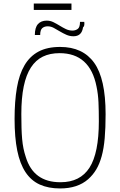

<svg xmlns="http://www.w3.org/2000/svg" viewBox="-20 -1052 676 1080"><path d="M318 8Q252 8 203.5 -14Q155 -36 123.5 -83.5Q92 -131 77 -205Q62 -279 62 -383Q62 -482 75 -558Q88 -634 118 -685Q148 -736 197 -762Q246 -788 318 -788Q446 -788 510 -698.5Q574 -609 574 -410Q574 -333 569 -275Q564 -217 552 -173.5Q540 -130 521.5 -99Q503 -68 476 -44Q417 8 318 8ZM321 -27Q431 -27 483.5 -109Q536 -191 536 -370Q536 -429 534 -475.5Q532 -522 523 -565Q486 -753 315 -753Q261 -753 221 -733.5Q181 -714 154 -672.5Q127 -631 113.5 -566Q100 -501 100 -410Q100 -367 101 -333Q102 -299 104.5 -270.5Q107 -242 112 -217.5Q117 -193 125 -169Q168 -27 319 -27ZM393 -848Q372 -848 353 -856.5Q334 -865 316.5 -875.5Q299 -886 282.5 -895Q266 -904 248 -904Q230 -904 218 -894Q206 -884 206 -855H176Q176 -897 193.5 -916.5Q211 -936 243 -936Q263 -936 281 -927Q299 -918 316 -907.5Q333 -897 350.5 -888.5Q368 -880 388 -880Q404 -880 417 -889Q430 -898 430 -929H454Q457 -905 447 -898Q440 -848 393 -848ZM382 -996H170V-1032H382Z"/></svg>

Font: Tanohe Sans ExtraLight
Style: Regular
Weight: 250
Designer: Village Type and Design LLC & Cristiano Sobral
Foundry: Cooper Hewitt Smithsonian Design Museum
Version: Version 1.00;May 30, 2020;FontCreator 12.0.0.2522 64-bit; tt